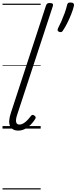

<svg xmlns="http://www.w3.org/2000/svg" viewBox="-20 -1024 610 1529"><path d="M125 16Q78 16 60.5 -19.5Q43 -55 67 -126L346 -979Q350 -991 356.5 -995.5Q363 -1000 377 -1000Q393 -1000 399 -994Q405 -988 401 -976L117 -111Q104 -72 108.5 -52Q113 -32 134 -32Q151 -32 167.5 -42Q184 -52 199 -68Q214 -84 225 -99Q230 -106 236.5 -108.5Q243 -111 252 -105Q263 -98 264 -91Q265 -84 260 -76Q247 -54 226.5 -33Q206 -12 180.5 2Q155 16 125 16ZM452 -770Q441 -774 439 -781.5Q437 -789 443 -801Q455 -823 468.5 -853.5Q482 -884 494 -917Q506 -950 513 -979Q515 -990 520 -997Q525 -1004 541 -1004Q559 -1004 565 -997Q571 -990 569 -979Q562 -948 547.5 -911.5Q533 -875 516 -841Q499 -807 482 -782Q478 -774 471 -770Q464 -766 452 -770ZM0 475H304V485H0ZM0 -20H304V0H0ZM0 -505H304V-500H0ZM0 -995H304V-985H0Z"/></svg>

Font: Playwrite SK Guides
Style: Regular
Weight: 400
Designer: Veronika Burian, José Scaglione
Foundry: TypeTogether
Version: Version 1.003